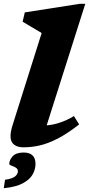

<svg xmlns="http://www.w3.org/2000/svg" viewBox="-24 -765 470 1014"><path d="M196 -590.5Q187 -596 168.5 -607Q150 -618 129.8 -630Q109.5 -642 95.5 -650.5L107 -699.5L398 -745H426.5L222.5 -103Q294 -108.5 366.5 -152L394 -108Q332 -59.5 281 -33.2Q230 -7 186.2 3Q142.5 13 101.5 13Q55.5 13 39 -14.2Q22.5 -41.5 43 -106ZM25 101Q25 79.5 43.2 60Q61.5 40.5 100.5 40.5Q163.5 40.5 163.5 101Q163.5 128.5 148.8 155.5Q134 182.5 97.5 202.5Q61 222.5 -4 229L2.5 184.5Q44 178 57.2 165.5Q70.5 153 70.5 140Q70.5 127 59.2 120.2Q48 113.5 36.5 109.8Q25 106 25 101Z"/></svg>

Font: Newsreader Caption
Style: Bold Italic
Weight: 700
Italic angle: -17°
Designer: Hugues Gentile
Foundry: Production Type
Version: Version 1.001